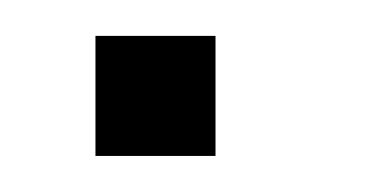

<svg xmlns="http://www.w3.org/2000/svg" viewBox="-20 -20 207 107"><path d="M100.1 0V66.9H33.2V0Z"/></svg>

Font: Malkor
Style: Regular
Weight: 400
Version: Version 1.3